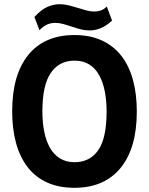

<svg xmlns="http://www.w3.org/2000/svg" viewBox="-20 -881 710 915"><path d="M38 0ZM38 -350Q38 -525 115 -619.5Q192 -714 335 -714Q410 -714 466 -688Q522 -662 559 -614Q596 -566 614 -499Q632 -432 632 -350Q632 -175 554.5 -80.5Q477 14 335 14Q259 14 203 -12Q147 -38 110.5 -86Q74 -134 56 -201Q38 -268 38 -350ZM182 -350Q182 -297 191 -252.5Q200 -208 218.5 -176Q237 -144 266 -126Q295 -108 335 -108Q408 -108 448 -165Q488 -222 488 -350Q488 -401 479.5 -445Q471 -489 453 -522Q435 -555 406 -573.5Q377 -592 335 -592Q262 -592 222 -533.5Q182 -475 182 -350ZM144 -800Q176 -835 205.5 -848Q235 -861 264 -861Q286 -861 308 -855.5Q330 -850 350.5 -843.5Q371 -837 391 -831.5Q411 -826 429 -826Q445 -826 460 -831Q475 -836 489 -850L514 -783Q486 -757 459.5 -746.5Q433 -736 408 -736Q385 -736 364 -741.5Q343 -747 322.5 -754Q302 -761 282 -766.5Q262 -772 243 -772Q224 -772 205.5 -764.5Q187 -757 168 -737Z"/></svg>

Font: PT Sans
Style: Bold
Weight: 700
Version: Version 2.003W OFL; ttfautohint (v1.6)